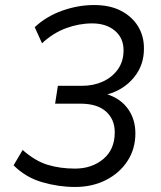

<svg xmlns="http://www.w3.org/2000/svg" viewBox="-20 -734 640 763"><path d="M278 9Q213 9 147.5 -10Q82 -29 34 -77L70 -138Q120 -94 169.5 -79Q219 -64 278 -64Q345 -64 390.5 -102Q436 -140 436 -208Q436 -260 401 -291Q366 -322 300 -322H199L210 -393H306Q352 -393 389 -410Q426 -427 448.5 -458.5Q471 -490 471 -534Q471 -583 436.5 -612Q402 -641 346 -641Q294 -641 242.5 -622Q191 -603 147 -562L118 -626Q164 -669 227 -691.5Q290 -714 354 -714Q417 -714 461 -691Q505 -668 528.5 -629.5Q552 -591 552 -543Q553 -476 512.5 -426.5Q472 -377 407 -359Q461 -341 489.5 -300Q518 -259 518 -204Q518 -142 486.5 -94Q455 -46 401 -18.5Q347 9 278 9Z"/></svg>

Font: Nunito Sans
Style: Italic
Weight: 400
Italic angle: -9°
Designer: Vernon Adams
Foundry: Vernon Adams
Version: Version 3.006; ttfautohint (v1.8.3)